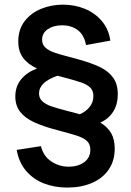

<svg xmlns="http://www.w3.org/2000/svg" viewBox="-20 -682 576 846"><path d="M485.5 -27.5Q485.5 27 458.5 65.8Q431.5 104.5 384.2 124.5Q337 144.5 277 144.5Q221 144.5 174.2 126.5Q127.5 108.5 95.5 71.5Q63.5 34.5 53.5 -21.5L160.5 -38Q171 6 205.8 29.2Q240.5 52.5 283.5 52.5Q323 52.5 350.5 33Q378 13.5 378 -22.5Q378 -46 364 -59.8Q350 -73.5 322.8 -82.8Q295.5 -92 233 -108.5Q169.5 -125 129.5 -143.8Q89.5 -162.5 68.5 -189.8Q47.5 -217 47.5 -256.5Q47.5 -302 73.8 -333.2Q100 -364.5 143 -380Q101.5 -400 81 -428.2Q60.5 -456.5 60.5 -499.5Q60.5 -552.5 88.8 -589Q117 -625.5 162 -643.5Q207 -661.5 257.5 -661.5Q309.5 -661.5 354.8 -642.8Q400 -624 429.8 -588Q459.5 -552 466 -503L359 -483.5Q351 -528 322.8 -549.2Q294.5 -570.5 253.5 -570.5Q216 -570.5 190.8 -553.5Q165.5 -536.5 165.5 -507Q165.5 -485.5 180.2 -472.2Q195 -459 219 -450.5Q243 -442 288.5 -430.5L316.5 -423Q380.5 -405.5 419 -387.2Q457.5 -369 478.2 -340.2Q499 -311.5 499 -267Q499 -222 478.8 -190Q458.5 -158 422 -142Q454 -122.5 469.8 -95.2Q485.5 -68 485.5 -27.5ZM277 -193 303 -186.5 319 -182Q321.5 -181.5 324.8 -180.5Q328 -179.5 331.5 -178.5Q357.5 -189.5 374.5 -210.2Q391.5 -231 391.5 -259Q391.5 -282.5 377.5 -296.2Q363.5 -310 336.2 -319.2Q309 -328.5 246.5 -345Q238.5 -346.5 234 -348.5Q152 -320.5 152 -270.5Q152 -249 166.5 -235.8Q181 -222.5 205 -214Q229 -205.5 277 -193Z"/></svg>

Font: Hauora SemiBold
Style: Regular
Weight: 600
Designer: Wayne Shih
Foundry: WCYS
Version: Version 1.001